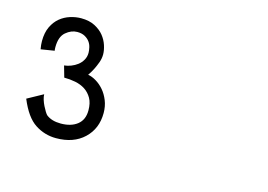

<svg xmlns="http://www.w3.org/2000/svg" viewBox="-66 -902 937 671"><g transform="rotate(15 402.5 -567.0)"><path d="M150.4 -565.4 138.7 -606.4Q150.4 -607.4 163.1 -612.3Q175.8 -617.2 186 -625Q196.3 -632.8 203.1 -644.5Q210 -656.2 210 -670.9Q210 -679.7 207.5 -690.4Q205.1 -701.2 198.7 -710Q192.4 -718.8 181.2 -725.1Q169.9 -731.4 153.3 -731.4Q131.8 -731.4 112.3 -714.8Q92.8 -698.2 92.8 -660.2Q92.8 -652.3 93.8 -647.5L44.9 -639.6Q42 -655.3 42 -668.9Q42 -699.2 52.2 -720.7Q62.5 -742.2 78.6 -755.4Q94.7 -768.6 114.7 -774.9Q134.8 -781.2 154.3 -781.2Q183.6 -781.2 204.1 -770.5Q224.6 -759.8 236.8 -744.6Q249 -729.5 254.9 -711.4Q260.7 -693.4 260.7 -678.7Q260.7 -664.1 255.4 -649.4Q250 -634.8 244.1 -623Q237.3 -609.4 228.5 -596.7Q242.2 -594.7 257.8 -585.4Q273.4 -576.2 286.1 -561.5Q298.8 -546.9 307.1 -526.4Q315.4 -505.9 315.4 -481.4Q315.4 -424.8 277.8 -389.2Q240.2 -353.5 176.8 -353.5Q135.7 -353.5 101.1 -376Q66.4 -398.4 41 -460L97.7 -491.2Q97.7 -482.4 101.1 -471.7Q104.5 -460.9 109.4 -451.2Q114.3 -441.4 119.1 -433.6Q124 -425.8 127 -422.9Q146.5 -407.2 179.7 -407.2Q216.8 -407.2 239.3 -424.8Q261.7 -442.4 261.7 -476.6Q261.7 -502.9 252 -520Q242.2 -537.1 226.6 -547.4Q210.9 -557.6 190.9 -561.5Q170.9 -565.4 150.4 -565.4Z"/></g></svg>

Font: Poor Story
Style: Regular
Weight: 400
Designer: YoonDesign Inc.
Foundry: YoonDesign Inc.
Version: Version 3.00